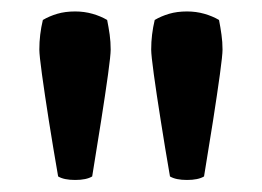

<svg xmlns="http://www.w3.org/2000/svg" viewBox="-20 -792 446 327"><path d="M237.5 -707.5Q237.5 -720.5 239 -733Q240.5 -745.5 243.5 -758Q254.5 -764.5 268 -768.5Q281.5 -772.5 298.5 -772.5Q314 -772.5 328 -768.5Q342 -764.5 353 -758Q355.5 -745.5 357.2 -733Q359 -720.5 359 -707.5Q359 -698 354.5 -665.2Q350 -632.5 342.8 -586.2Q335.5 -540 327.5 -491.5Q317.5 -485.5 298.5 -485.5Q279.5 -485.5 269.5 -491.5Q261 -540.5 253.8 -586.5Q246.5 -632.5 242 -665.2Q237.5 -698 237.5 -707.5ZM47 -707.5Q47 -720.5 48.5 -733Q50 -745.5 53 -758Q64 -764.5 77.5 -768.5Q91 -772.5 108 -772.5Q123.5 -772.5 137.5 -768.5Q151.5 -764.5 162.5 -758Q165 -745.5 166.8 -733Q168.5 -720.5 168.5 -707.5Q168.5 -698 164 -665.2Q159.5 -632.5 152.2 -586.2Q145 -540 137 -491.5Q127 -485.5 108 -485.5Q89 -485.5 79 -491.5Q70.5 -540.5 63.2 -586.5Q56 -632.5 51.5 -665.2Q47 -698 47 -707.5Z"/></svg>

Font: Signika Medium
Style: Regular
Weight: 500
Designer: Anna Giedry
Foundry: Anna Giedry
Version: Version 2.000